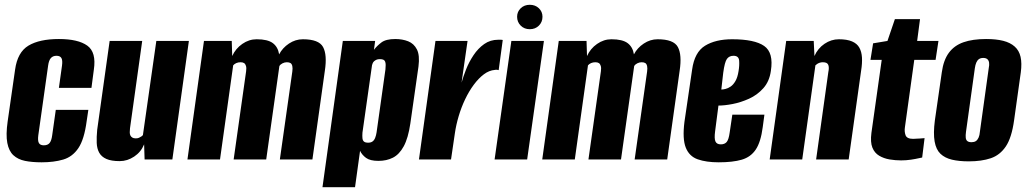

<svg xmlns="http://www.w3.org/2000/svg" viewBox="-20 -666 4292 802"><path d="M154 12Q114 12 84.5 6Q55 0 36 -17.5Q17 -35 10.5 -69Q4 -103 12 -159L43 -375Q53 -448 99 -475.5Q145 -503 226 -503Q306 -503 344.5 -475.5Q383 -448 372 -375L362 -299H226L239 -392Q242 -414 236.5 -423.5Q231 -433 216 -433Q201 -433 192.5 -423.5Q184 -414 181 -392L140 -101Q137 -78 142.5 -68.5Q148 -59 163 -59Q179 -59 187 -68.5Q195 -78 198 -101L213 -207H349L342 -160Q332 -84 307.5 -47.5Q283 -11 244 0.5Q205 12 154 12Z M480 7Q445 7 424.5 -2Q404 -11 394.5 -28Q385 -45 384 -69Q383 -93 386 -124L438 -495H574L523 -130Q522 -121 522 -113.5Q522 -106 524.5 -100.5Q527 -95 532.5 -91.5Q538 -88 547 -88Q555 -88 560.5 -90.5Q566 -93 570.5 -96Q575 -99 577 -102L633 -495H769L700 0H584L582 -63Q569 -31 540.5 -12Q512 7 480 7Z M763 0 832 -495H948L950 -432Q964 -463 992 -482.5Q1020 -502 1052 -502Q1098 -502 1119.5 -486Q1141 -470 1146 -439Q1160 -466 1187 -484Q1214 -502 1245 -502Q1312 -502 1329.5 -469.5Q1347 -437 1337 -371L1285 0H1149L1201 -367Q1203 -381 1201 -390Q1199 -399 1193.5 -402.5Q1188 -406 1178 -406Q1169 -406 1160 -401.5Q1151 -397 1147 -390L1092 0H956L1008 -368Q1010 -382 1007.5 -390.5Q1005 -399 999.5 -402.5Q994 -406 985 -406Q975 -406 967 -402.5Q959 -399 954 -393L899 0Z M1327 116 1412 -495H1547L1542 -458Q1554 -474 1573 -488.5Q1592 -503 1631 -503Q1661 -503 1685 -493.5Q1709 -484 1721.5 -459.5Q1734 -435 1728 -388L1694 -150Q1685 -89 1666.5 -55Q1648 -21 1621.5 -7.5Q1595 6 1561 6Q1526 6 1509 -6.5Q1492 -19 1484 -36L1463 116ZM1518 -70Q1529 -70 1536 -75Q1543 -80 1547 -90Q1551 -100 1553 -113L1590 -376Q1591 -387 1591 -394.5Q1591 -402 1589 -408Q1587 -414 1581.5 -416.5Q1576 -419 1567 -419Q1558 -419 1552.5 -416.5Q1547 -414 1543 -410.5Q1539 -407 1537 -402.5Q1535 -398 1534 -394L1494 -112Q1493 -98 1494 -88.5Q1495 -79 1500.5 -74.5Q1506 -70 1518 -70Z M1730 0 1799 -495H1933L1908 -321Q1915 -346 1927 -376.5Q1939 -407 1958 -435.5Q1977 -464 2002.5 -482Q2028 -500 2061 -500Q2065 -500 2071 -500Q2077 -500 2080 -499L2063 -373Q2061 -374 2056.5 -374.5Q2052 -375 2047 -374Q2023 -372 2001 -355.5Q1979 -339 1959 -312Q1939 -285 1923 -251.5Q1907 -218 1896 -181Q1885 -144 1880 -109L1864 0Z M2046 0 2116 -495H2252L2182 0ZM2193 -544Q2170 -544 2155 -559Q2140 -574 2140 -596Q2140 -617 2155 -631.5Q2170 -646 2193 -646Q2216 -646 2231 -631.5Q2246 -617 2246 -596Q2246 -574 2231 -559Q2216 -544 2193 -544Z M2245 0 2314 -495H2430L2432 -432Q2446 -463 2474 -482.5Q2502 -502 2534 -502Q2580 -502 2601.5 -486Q2623 -470 2628 -439Q2642 -466 2669 -484Q2696 -502 2727 -502Q2794 -502 2811.5 -469.5Q2829 -437 2819 -371L2767 0H2631L2683 -367Q2685 -381 2683 -390Q2681 -399 2675.5 -402.5Q2670 -406 2660 -406Q2651 -406 2642 -401.5Q2633 -397 2629 -390L2574 0H2438L2490 -368Q2492 -382 2489.5 -390.5Q2487 -399 2481.5 -402.5Q2476 -406 2467 -406Q2457 -406 2449 -402.5Q2441 -399 2436 -393L2381 0Z M2982 12Q2930 12 2894.5 -0.5Q2859 -13 2844.5 -49.5Q2830 -86 2839 -157L2871 -375Q2881 -448 2925 -475Q2969 -502 3038 -502Q3132 -502 3172 -474Q3212 -446 3200 -370Q3194 -326 3168.5 -297.5Q3143 -269 3108.5 -253.5Q3074 -238 3040 -231.5Q3006 -225 2981 -225L2967 -117Q2963 -87 2968.5 -75Q2974 -63 2991 -63Q3007 -63 3015.5 -73Q3024 -83 3028 -113L3039 -187H3173L3166 -135Q3158 -73 3137 -41.5Q3116 -10 3078.5 1Q3041 12 2982 12ZM2993 -292Q3000 -292 3010.5 -294.5Q3021 -297 3032 -304.5Q3043 -312 3052 -327.5Q3061 -343 3065 -369Q3069 -392 3067.5 -412.5Q3066 -433 3044 -433Q3026 -433 3016.5 -420Q3007 -407 3001 -362Z M3195 0 3264 -495H3379L3382 -432Q3396 -464 3424 -483Q3452 -502 3484 -502Q3518 -502 3539 -493Q3560 -484 3569.5 -467Q3579 -450 3580.5 -426Q3582 -402 3577 -371L3525 0H3389L3440 -365Q3442 -374 3442 -381.5Q3442 -389 3440 -394.5Q3438 -400 3432.5 -403Q3427 -406 3417 -406Q3410 -406 3404 -404Q3398 -402 3393.5 -399Q3389 -396 3386 -393L3331 0Z M3744 4Q3720 4 3696 0Q3672 -4 3652.5 -15.5Q3633 -27 3624 -49.5Q3615 -72 3620 -111L3663 -416H3616L3627 -485L3687 -495L3718 -586H3823L3811 -495H3900L3888 -416H3799L3760 -135Q3757 -117 3762.5 -101.5Q3768 -86 3794 -86Q3806 -86 3823.5 -87.5Q3841 -89 3842 -89L3832 -8Q3830 -8 3817.5 -5Q3805 -2 3785 1Q3765 4 3744 4Z M4027 8Q3986 8 3956.5 1Q3927 -6 3908.5 -23.5Q3890 -41 3884 -75Q3878 -109 3885 -163L3914 -364Q3921 -415 3943.5 -445.5Q3966 -476 4004.5 -489.5Q4043 -503 4099 -503Q4141 -503 4170.5 -495.5Q4200 -488 4218.5 -471.5Q4237 -455 4243 -428.5Q4249 -402 4244 -364L4216 -164Q4206 -91 4181.5 -54.5Q4157 -18 4118.5 -5Q4080 8 4027 8ZM4038 -72Q4049 -72 4056 -76.5Q4063 -81 4067.5 -91Q4072 -101 4073 -115L4110 -381Q4113 -395 4111.5 -404.5Q4110 -414 4104 -419Q4098 -424 4087 -424Q4076 -424 4069 -419Q4062 -414 4058 -404.5Q4054 -395 4052 -381L4015 -115Q4013 -101 4014 -91Q4015 -81 4021 -76.5Q4027 -72 4038 -72Z"/></svg>

Font: Alumni Sans ExtraBold
Style: Italic
Weight: 800
Italic angle: -8°
Designer: Robert E. Leuschke
Foundry: Robert E. Leuschke
Version: Version 1.016